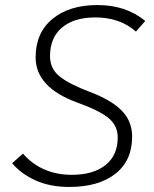

<svg xmlns="http://www.w3.org/2000/svg" viewBox="-20 -730 608 760"><path d="M28 -84 71 -122Q106 -81 155 -59.5Q204 -38 264 -38Q349 -38 397.5 -76.5Q446 -115 446 -186Q446 -232 410.5 -262Q375 -292 286 -324Q121 -384 121 -503Q121 -600 187.5 -655Q254 -710 366 -710Q479 -710 555 -647L518 -605Q455 -661 357 -661Q273 -661 225.5 -621Q178 -581 178 -508Q178 -458 216 -427.5Q254 -397 336 -366Q421 -334 462 -292Q503 -250 503 -189Q503 -94 436.5 -42Q370 10 255 10Q177 10 119.5 -16.5Q62 -43 28 -84Z"/></svg>

Font: Niramit ExtraLight
Style: Italic
Weight: 200
Italic angle: -10°
Designer: Katatrad Aksorn Co.,Ltd.
Foundry: Cadson Demak Co.,Ltd.
Version: Version 1.000; ttfautohint (v1.6)